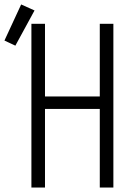

<svg xmlns="http://www.w3.org/2000/svg" viewBox="-75 -842 595 862"><path d="M66 0V-735H127V-409H373V-735H434V0H373V-353H127V0ZM-6 -637 -55 -660 20 -822 80 -795Z"/></svg>

Font: Iosevka SS04 Light
Style: Regular
Weight: 300
Monospace: yes
Designer: Belleve Invis
Foundry: Belleve Invis
Version: Version 19.0.0; ttfautohint (v1.8.4)